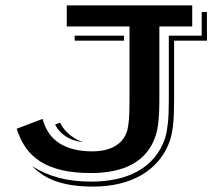

<svg xmlns="http://www.w3.org/2000/svg" viewBox="-20 -628 825 713"><path d="M138.2 -186.5Q154.8 -124.5 201.9 -95.2Q249 -65.9 323.2 -65.9Q347.2 -65.9 368.2 -70.6Q389.2 -75.2 406 -84.7Q422.9 -94.2 434.8 -108.9Q446.8 -123.5 452.6 -143.6Q457 -160.2 459 -186.5Q460.9 -212.9 460.9 -256.8V-529.8H228V-607.9H693.8V-529.8H571.8V-252.9Q571.8 -209 568.4 -177Q564.9 -145 558.1 -124.5Q546.4 -88.4 524.9 -62.3Q503.4 -36.1 472.9 -19Q442.4 -2 403.6 6.3Q364.7 14.6 318.8 14.6Q256.3 14.6 210 3.9Q163.6 -6.8 130.4 -27.8Q97.2 -48.8 75.7 -79.6Q54.2 -110.4 42 -149.9ZM99.1 -11.2Q145 18.1 198.2 32.2Q251.5 46.4 319.8 46.4Q368.2 46.4 411.9 37.1Q455.6 27.8 491.2 8.1Q526.9 -11.7 553.2 -42.7Q579.6 -73.7 593.8 -117.2Q600.1 -139.2 603.5 -171.1Q606.9 -203.1 606.9 -252.9V-495.6H729V-583.5H748.5V-477.1H626.5V-251.5Q626.5 -200.2 623 -166.7Q619.6 -133.3 611.8 -108.4Q597.2 -64.9 569.8 -32.2Q542.5 0.5 505.4 22Q468.3 43.5 422.9 54.2Q377.4 64.9 326.7 64.9Q286.1 64.9 252.7 60.3Q219.2 55.7 191.4 46.4Q163.6 37.1 140.9 22.7Q118.2 8.3 99.1 -11.2ZM257.3 -495.6H440.4V-477.1H257.3ZM203.1 -172.4Q209.5 -158.7 219.2 -147.2Q229 -135.7 240.5 -126.5Q252 -117.2 264.2 -110.6Q276.4 -104 288.1 -100.1Q249.5 -104.5 223.6 -121.8Q197.8 -139.2 184.6 -165.5Z"/></svg>

Font: Vast Shadow
Style: Regular
Weight: 400
Designer: Nicole Fally
Foundry: Nicole Fally
Version: Version 1.002